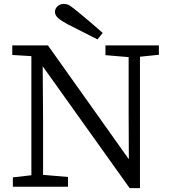

<svg xmlns="http://www.w3.org/2000/svg" viewBox="-20 -958 876 985"><path d="M340 -928Q361 -914 439 -848L507 -789L480 -756L326 -834Q293 -852 277.5 -866Q262 -880 262 -897Q262 -914 275.5 -926Q289 -938 307 -938Q325 -938 340 -928ZM329 0H46V-39V-48L141 -59V-670L43 -676V-686V-725H226L641 -141L640 -372V-665L521 -675V-685V-725H795V-677L698 -667V7H651H645L199 -618L201 -343V-61L329 -50Z"/></svg>

Font: Early Summer Mincho Screen
Style: Regular
Weight: 400
Designer: GuiWonder
Version: Version 1.002